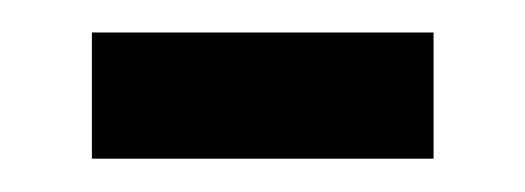

<svg xmlns="http://www.w3.org/2000/svg" viewBox="-20 -337 320 117"><path d="M36 -240.3V-317.2H244.2V-240.3Z"/></svg>

Font: Alumni Sans Thin
Style: Regular
Weight: 100
Designer: Robert E. Leuschke
Foundry: Robert E. Leuschke
Version: Version 1.018